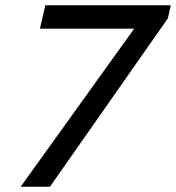

<svg xmlns="http://www.w3.org/2000/svg" viewBox="-20 -710 669 730"><path d="M58.6 0 490.2 -601.1H131.8L152.3 -689.9H629.4L618.2 -640.1L169.9 0Z"/></svg>

Font: Acari Sans Medium
Style: Italic
Weight: 500
Italic angle: -13°
Designer: Alfredo Marco Pradil and Stefan Peev
Foundry: Hanken Design Co.
Version: Version 1.045